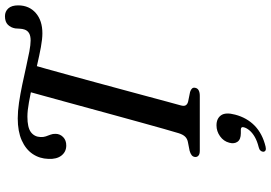

<svg xmlns="http://www.w3.org/2000/svg" viewBox="-174 -628 1060 751"><g transform="rotate(-90 355.5 -252.0)"><path d="M268.5 -712.1Q296.1 -712.1 330.2 -707.1Q364.2 -702 400.1 -694.5Q435.9 -687 469.4 -679.4Q502.8 -671.8 529.9 -666.7Q556.9 -661.7 573 -661.7Q591.4 -661.7 601.7 -667.8Q612 -673.9 615.9 -685.5Q618.9 -694.3 619.2 -703.4Q619.4 -712.6 620.4 -721.8Q623.5 -739.5 634.9 -750.8Q646.2 -762.1 668.2 -762.1Q686.6 -762.1 698.7 -749Q710.7 -735.8 710.5 -709.6Q710.1 -667.2 680.5 -641.4Q650.9 -615.7 601.1 -615.7Q579.1 -615.7 546.8 -621.6Q514.4 -627.6 477.1 -636.3Q439.8 -645 402.1 -653.7Q364.4 -662.4 331.5 -668.3Q298.5 -674.3 275.3 -674.3Q232.5 -674.3 214.4 -660.5Q196.3 -646.7 195.5 -623Q194.9 -611.4 198.1 -602.2Q201.3 -593 204.8 -584Q208.3 -575.1 208 -563.9Q207.8 -546.8 195.2 -534.4Q182.5 -522 161.7 -522.3Q137.5 -522.6 122.9 -541.3Q108.4 -560.1 110 -592.1Q111 -626.6 129.2 -653.7Q147.5 -680.9 182.5 -696.5Q217.5 -712.1 268.5 -712.1ZM319.3 -74.6Q315.5 -61.1 320 -54.5Q324.4 -47.9 334.9 -45.5L371.9 -38Q390.4 -32 388.3 -19.6Q387.1 -9.5 378.9 -4.8Q370.7 0 356.8 0H141.9Q128.8 0 123 -5.1Q117.1 -10.1 117.4 -17.8Q118 -26.6 124.5 -31.8Q131 -36.9 142 -39.9L176.7 -46.7Q188.9 -49.2 197 -57.4Q205.1 -65.6 210.5 -82.6Q216.9 -103.8 227.5 -141Q238.1 -178.2 251.1 -225.6Q264.2 -273 278.7 -325.8Q293.3 -378.6 307.7 -431.8Q322.2 -484.9 335.4 -533.2Q348.7 -581.4 359.3 -620.1Q369.9 -658.8 376.5 -682.3L480 -662.6Q472.8 -638.5 462 -599.6Q451.2 -560.8 438 -512.6Q424.8 -464.5 410.5 -411.8Q396.2 -359 382.2 -307.3Q368.1 -255.5 355.8 -209.5Q343.5 -163.4 334 -128.3Q324.5 -93.2 319.3 -74.6ZM210.4 160.5Q186.1 160.5 177 147.5Q167.9 134.5 173.2 115.4Q178.9 93.1 198.5 79.2Q218 65.3 241.2 65.3Q268 65.3 280.6 83.2Q293.1 101.2 283 138.5Q271 184.3 239.7 214.8Q208.3 245.2 158.1 257.3Q148.3 259.6 143.3 257.1Q138.3 254.5 137.9 248.2Q138 242.4 142.5 237.4Q147 232.3 156.1 230.3Q179.6 224.4 195.9 215Q212.1 205.6 221.6 194.2Q231.1 182.8 233.7 172Q236.7 160.5 223.9 160.5Z"/></g></svg>

Font: Fraunces
Style: Italic
Weight: 900
Italic angle: -16°
Version: Version 1.000;[0bf87f6ff]